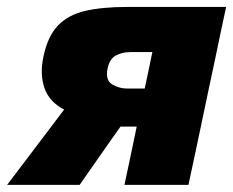

<svg xmlns="http://www.w3.org/2000/svg" viewBox="-63 -520 656 540"><path d="M-43 0Q-14.5 -37.5 14.2 -75.5Q43 -113.5 71 -150.5L117.5 -212Q76.5 -232.5 62.5 -271.2Q48.5 -310 59 -360Q71 -418 100 -448.2Q129 -478.5 177.2 -489.5Q225.5 -500.5 295.5 -500.5H573Q565.5 -465.5 558.2 -431.5Q551 -397.5 542.8 -357.5Q534.5 -317.5 523 -264.5L512.5 -214.5Q499 -151.5 488.8 -102Q478.5 -52.5 467 0H287Q295.5 -39 303.2 -76.2Q311 -113.5 320.5 -159L321.5 -164H276L251.5 -129.5Q229 -97 206 -64.5Q183 -32 161 0ZM294 -271H344Q350 -300 355.5 -325.2Q361 -350.5 365.5 -373.5H304Q280 -373.5 262.5 -363.8Q245 -354 239.5 -327Q233 -294 252.8 -282.5Q272.5 -271 294 -271Z"/></svg>

Font: Commissioner ExtraBold
Style: Italic
Weight: 800
Italic angle: -12°
Designer: Kostas Bartsokas
Foundry: Kostas Bartsokas
Version: Version 1.000; ttfautohint (v1.8.3)